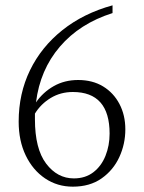

<svg xmlns="http://www.w3.org/2000/svg" viewBox="-20 -690 540 720"><path d="M253 10Q195 10 149 -21Q103 -52 76.5 -107Q50 -162 50 -234Q50 -339 92.5 -426.5Q135 -514 214 -577Q293 -640 402 -670V-641Q279 -602 204.5 -515Q130 -428 115 -306Q141 -344 181.5 -367Q222 -390 273 -390Q327 -390 366.5 -366Q406 -342 428 -300Q450 -258 450 -205Q450 -150 427.5 -101Q405 -52 361 -21Q317 10 253 10ZM111 -243Q111 -132 153 -76.5Q195 -21 257 -21Q300 -21 330 -44Q360 -67 375.5 -105.5Q391 -144 391 -189Q391 -345 253 -345Q207 -345 170 -322.5Q133 -300 111 -264Q111 -254 111 -243Z"/></svg>

Font: Spectral SC ExtraLight
Style: Regular
Weight: 275
Designer: Jean-Baptiste Levee
Foundry: Production Type
Version: Version 2.001